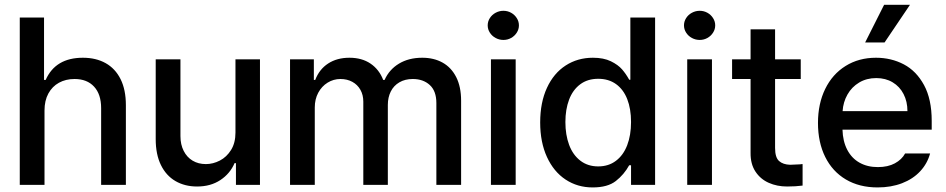

<svg xmlns="http://www.w3.org/2000/svg" viewBox="-20 -781 3996 811"><path d="M168 0H63.5V-707H166V-443.4H172.9Q214.4 -537.1 330.1 -537.1Q385.3 -537.1 426 -514.4Q466.8 -491.7 489.3 -446.8Q511.7 -401.9 511.7 -336.9V0H407.2V-324.2Q407.2 -382.8 377.4 -415Q347.7 -447.3 294.9 -447.3Q257.8 -447.3 229.2 -431.6Q200.7 -416 184.3 -386Q168 -356 168 -314.5Z M974.6 -530.3H1078.1V0H976.6V-91.8H970.7Q951.7 -47.4 910.6 -20.3Q869.6 6.8 812.5 6.8Q760.7 6.8 721.2 -16.1Q681.6 -39.1 659.7 -84Q637.7 -128.9 637.7 -193.4V-530.3H742.2V-206.1Q742.2 -170.4 755.9 -143.6Q769.5 -116.7 793.7 -102.3Q817.9 -87.9 849.6 -87.9Q879.9 -87.9 908.7 -102.8Q937.5 -117.7 956.1 -147.7Q974.6 -177.7 974.6 -220.7Z M1205.1 -530.3H1305.7V-443.4H1311.5Q1328.6 -488.3 1366 -512.7Q1403.3 -537.1 1456.1 -537.1Q1508.3 -537.1 1544.9 -512.5Q1581.5 -487.8 1598.6 -443.4H1604.5Q1624 -487.3 1665.3 -512.2Q1706.5 -537.1 1763.7 -537.1Q1812.5 -537.1 1849.4 -516.6Q1886.2 -496.1 1907 -455.3Q1927.7 -414.6 1927.7 -355.5V0H1823.2V-345.7Q1823.2 -396.5 1795.4 -421.9Q1767.6 -447.3 1723.6 -447.3Q1690.9 -447.3 1667 -433.3Q1643.1 -419.4 1630.6 -394.5Q1618.2 -369.6 1618.2 -337.9V0H1514.6V-351.6Q1514.6 -379.9 1502.4 -401.6Q1490.2 -423.3 1468.3 -435.3Q1446.3 -447.3 1418 -447.3Q1388.7 -447.3 1363.8 -431.9Q1338.9 -416.5 1324.2 -389.2Q1309.6 -361.8 1309.6 -327.1V0H1205.1Z M2053.7 -530.3H2158.2V0H2053.7ZM2040 -673.8Q2040 -690.4 2049.1 -704.6Q2058.1 -718.8 2073.5 -727.1Q2088.9 -735.4 2106.4 -735.4Q2124 -735.4 2138.9 -727.1Q2153.8 -718.8 2162.8 -704.6Q2171.9 -690.4 2171.9 -673.8Q2171.9 -657.2 2162.8 -643.1Q2153.8 -628.9 2138.9 -620.6Q2124 -612.3 2106.4 -612.3Q2088.9 -612.3 2073.5 -620.6Q2058.1 -628.9 2049.1 -643.1Q2040 -657.2 2040 -673.8Z M2261.7 -263.7Q2261.7 -348.1 2290.3 -409.9Q2318.8 -471.7 2369.4 -504.4Q2419.9 -537.1 2484.4 -537.1Q2529.8 -537.1 2560.3 -522.2Q2590.8 -507.3 2607.7 -487.8Q2624.5 -468.3 2637.7 -444.3H2642.6V-707H2747.1V0H2645.5V-83H2637.7Q2616.2 -43.9 2581.5 -16.6Q2546.9 10.7 2483.4 10.7Q2419.4 10.7 2369.1 -22.5Q2318.8 -55.7 2290.3 -117.9Q2261.7 -180.2 2261.7 -263.7ZM2645.5 -265.6Q2645.5 -321.3 2629.4 -362.3Q2613.3 -403.3 2582 -425.8Q2550.8 -448.2 2506.8 -448.2Q2461.9 -448.2 2430.7 -424.8Q2399.4 -401.4 2383.8 -360.1Q2368.2 -318.8 2368.2 -265.6Q2368.2 -211.4 2384 -168.9Q2399.9 -126.5 2431.4 -102.3Q2462.9 -78.1 2506.8 -78.1Q2550.3 -78.1 2581.5 -101.6Q2612.8 -125 2629.2 -167.5Q2645.5 -210 2645.5 -265.6Z M2882.8 -530.3H2987.3V0H2882.8ZM2869.1 -673.8Q2869.1 -690.4 2878.2 -704.6Q2887.2 -718.8 2902.6 -727.1Q2918 -735.4 2935.5 -735.4Q2953.1 -735.4 2968 -727.1Q2982.9 -718.8 2991.9 -704.6Q3001 -690.4 3001 -673.8Q3001 -657.2 2991.9 -643.1Q2982.9 -628.9 2968 -620.6Q2953.1 -612.3 2935.5 -612.3Q2918 -612.3 2902.6 -620.6Q2887.2 -628.9 2878.2 -643.1Q2869.1 -657.2 2869.1 -673.8Z M3362.3 -447.3H3253.9V-156.2Q3253.9 -115.7 3270.8 -100.8Q3287.6 -85.9 3317.4 -85Q3331.1 -85 3360.4 -86.9Q3363.3 -87.9 3370.1 -87.9V2.9Q3340.8 6.8 3304.7 6.8Q3262.2 6.8 3227.1 -8.8Q3191.9 -24.4 3170.9 -56.4Q3149.9 -88.4 3150.4 -134.8V-447.3H3072.3V-530.3H3150.4V-657.2H3253.9V-530.3H3362.3Z M3435.1 -261.7Q3435.1 -342.8 3465.6 -405.3Q3496.1 -467.8 3551.8 -502.4Q3607.4 -537.1 3680.2 -537.1Q3744.1 -537.1 3797.4 -509.3Q3850.6 -481.4 3883.1 -421.6Q3915.5 -361.8 3915.5 -270.5V-233.4H3538.6Q3540 -184.1 3558.8 -148.2Q3577.6 -112.3 3610.8 -93.8Q3644 -75.2 3688 -75.2Q3730.5 -75.2 3759.8 -91.1Q3789.1 -106.9 3803.2 -132.8H3908.7Q3897 -89.8 3866.7 -57.4Q3836.4 -24.9 3790.3 -7.1Q3744.1 10.7 3687 10.7Q3609.9 10.7 3553 -22.9Q3496.1 -56.6 3465.6 -118.2Q3435.1 -179.7 3435.1 -261.7ZM3813 -311.5Q3813 -352.1 3796.6 -383.8Q3780.3 -415.5 3750.5 -433.3Q3720.7 -451.2 3681.2 -451.2Q3640.6 -451.2 3609.1 -432.4Q3577.6 -413.6 3559.6 -381.6Q3541.5 -349.6 3539.1 -311.5ZM3714.4 -760.7H3823.7L3716.3 -601.6H3634.3Z"/></svg>

Font: Pretendard Medium
Style: Regular
Weight: 500
Designer: Base glyphs from Inter by Rasmus Andersson; Hangeul glyphs from Noto Sans CJK(Source Han Sans) by Jang Soo-young and Kan
Foundry: Kil Hyung-jin
Version: Version 1.309